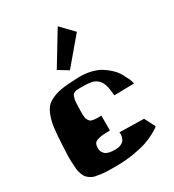

<svg xmlns="http://www.w3.org/2000/svg" viewBox="-183 -864 880 969"><g transform="rotate(-30 257.5 -379.5)"><path d="M246.6 -535.6 189.9 -570.3 304.2 -758.8 374 -686.5ZM493.2 -316.4 377.4 -314Q374.5 -353 367.7 -375.7Q360.8 -398.4 346.2 -411.6Q331.5 -424.8 312 -429Q292.5 -433.1 258.8 -433.1Q246.6 -433.1 241.2 -432.9Q235.8 -432.6 227.3 -431.9Q218.8 -431.2 215.3 -429.2Q211.9 -427.2 206.8 -424.1Q201.7 -420.9 200 -415.3Q198.2 -409.7 195.6 -402.3Q192.9 -395 192.4 -384Q191.9 -373 191.2 -359.9Q190.4 -346.7 190.4 -328.6Q190.4 -327.6 190.4 -318.8Q190.4 -310.1 190.4 -307.1Q190.4 -304.2 191.2 -296.4Q191.9 -288.6 193.6 -284.7Q195.3 -280.8 198.5 -275.4Q201.7 -270 206.1 -266.6Q211.9 -261.2 227.8 -259.3Q243.7 -257.3 256.8 -257.8L269.5 -258.8V-171.9Q228.5 -171.9 207.3 -167Q186 -162.1 179.7 -154.1Q173.3 -146 171.9 -129.4Q169.9 -104 187.5 -88.6Q205.1 -73.2 248.5 -74.7Q268.6 -75.2 281.7 -82.3Q294.9 -89.4 299.6 -98.6Q304.2 -107.9 306.2 -117.4Q308.1 -127 307.1 -133.3L306.2 -139.6L448.2 -136.7L480 -74.7Q477.1 -71.8 470.7 -66.9Q464.4 -62 440.9 -49.3Q417.5 -36.6 389.6 -26.9Q361.8 -17.1 314.7 -8.8Q267.6 -0.5 214.4 0Q184.1 0.5 162.6 0Q141.1 -0.5 120.8 -3.2Q100.6 -5.9 87.6 -8.8Q74.7 -11.7 62.7 -19.8Q50.8 -27.8 44.4 -35.4Q38.1 -43 32.5 -58.1Q26.9 -73.2 25.1 -87.6Q23.4 -102.1 22.5 -126.2Q21.5 -150.4 22.2 -173.3Q22.9 -196.3 24.9 -231.4Q27.8 -288.1 32.2 -323.5Q36.6 -358.9 47.6 -388.7Q58.6 -418.5 73.2 -434.1Q87.9 -449.7 115.5 -461.2Q143.1 -472.7 176.3 -476.8Q209.5 -481 261.7 -482.9Q301.8 -484.4 336.4 -476.1Q371.1 -467.8 394 -453.1Q417 -438.5 435.5 -420.4Q454.1 -402.3 464.4 -384Q474.6 -365.7 481.7 -350.6Q488.8 -335.4 491.2 -326.2Z"/></g></svg>

Font: Some Time Later
Style: Regular
Weight: 400
Version: Version 003.300